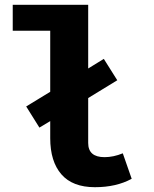

<svg xmlns="http://www.w3.org/2000/svg" viewBox="-20 -762 640 799"><path d="M528 -18Q464 17 375 17Q282 17 235.5 -36.5Q189 -90 189 -187V-258L144 -231L89 -319L189 -380V-634H33V-742H347V-477L412 -517L468 -428L347 -354V-167Q347 -108 415 -108Q452 -108 491 -124Z"/></svg>

Font: Fira Mono
Style: Bold
Weight: 700
Monospace: yes
Designer: Carrois Corporate & Edenspiekermann AG
Foundry: Carrois Corporate GbR & Edenspiekermann AG
Version: Version 3.206